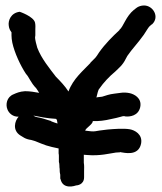

<svg xmlns="http://www.w3.org/2000/svg" viewBox="-20 -656 592 701"><path d="M197 -46C198 -41 198 -37 198 -32C198 -25 200 -20 200 -18V-4L201 -2C210 38 255 22 258 21C259 21 287 20 287 -9V-31C287 -42 288 -50 286 -62V-91C288 -91 296 -90 299 -90C345 -86 381 -96 403 -99L419 -100L420 -101L422 -100C432 -99 485 -84 495 -131C502 -166 471 -181 454 -184C431 -188 394 -185 372 -183C321 -178 333 -173 291 -179C293 -189 318 -201 319 -214C341 -213 363 -216 384 -221C416 -227 429 -233 432 -232H434L437 -231C454 -229 485 -233 492 -265C499 -299 468 -313 453 -316C443 -318 432 -319 420 -317L397 -314C379 -312 366 -307 353 -303L336 -301C335 -301 333 -300 332 -300C335 -314 339 -328 342 -332L344 -333V-334C357 -353 379 -377 401 -395C413 -407 428 -418 439 -441C441 -444 443 -449 445 -452C462 -477 483 -498 505 -529C515 -544 521 -555 526 -560L534 -567H535C564 -594 539 -636 506 -636C484 -636 472 -622 471 -621H470C439 -596 431 -559 416 -547V-546C391 -523 364 -496 342 -465C336 -455 332 -450 328 -445L310 -427V-426C285 -399 247 -369 230 -322C217 -342 201 -359 184 -376C162 -405 131 -442 116 -482C113 -491 108 -513 108 -518C108 -522 109 -525 109 -527V-549C109 -556 110 -563 108 -573C103 -596 52 -613 52 -613C19 -609 9 -580 12 -562C13 -553 16 -546 22 -538V-526C22 -519 23 -510 25 -500C33 -463 55 -416 75 -386C86 -375 92 -354 112 -334C116 -328 119 -324 123 -317C107 -320 89 -323 73 -323H71C52 -322 39 -316 30 -312C4 -302 0 -274 7 -257C12 -243 27 -229 48 -230C34 -215 24 -180 55 -161C63 -157 71 -148 94 -145C111 -141 120 -135 149 -125C162 -121 174 -118 194 -114V-96C195 -92 195 -89 195 -85V-65C196 -62 197 -57 197 -50ZM185 -222C186 -220 188 -218 188 -217L190 -205C182 -207 176 -210 167 -213V-214L138 -223C120 -229 113 -226 102 -234C123 -230 149 -224 185 -222Z"/></svg>

Font: Stray Cat
Style: BlkExt
Weight: 900
Version: Version 1.0